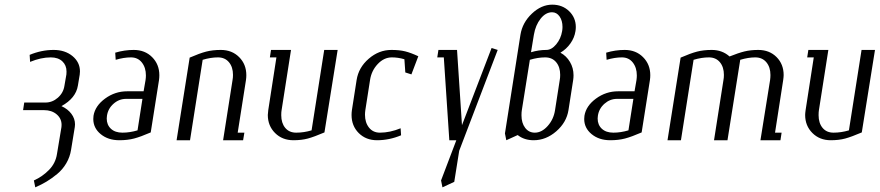

<svg xmlns="http://www.w3.org/2000/svg" viewBox="-20 -596 3739 816"><path d="M78.1 -127.9 83 -160.2H172.9Q202.6 -160.2 226.1 -180.9Q249.5 -201.7 253.9 -231.9L262.2 -279.8Q262.7 -283.7 262.7 -292Q262.7 -318.8 244.9 -335.4Q227.1 -352.1 195.8 -352.1Q154.3 -352.1 107.9 -333L106 -362.8Q156.2 -383.8 208 -383.8Q256.3 -383.8 288.1 -357.7Q319.8 -331.5 319.8 -292.5Q319.8 -287.6 318.8 -278.8L311 -231.9Q302.2 -178.7 241.2 -145Q268.1 -132.8 283.4 -112.3Q298.8 -91.8 298.8 -67.4Q298.8 -64 297.9 -56.2L282.2 40Q277.3 71.3 261.7 97.9Q246.1 124.5 222.9 143.6Q199.7 162.6 178.2 175.5Q156.7 188.5 129.9 200.2L124 170.9Q160.2 154.8 188.2 126.2Q216.3 97.7 222.2 58.1L241.2 -56.2Q241.7 -59.6 241.7 -65.4Q241.7 -92.3 220.7 -110.1Q199.7 -127.9 167 -127.9Z M376.5 -90.3Q376.5 -95.2 377.4 -104Q384.3 -146 426.5 -177Q468.8 -208 520.5 -208H590.3L598.6 -255.9Q600.1 -266.1 600.1 -275.4Q600.1 -308.6 583 -330.3Q565.9 -352.1 536.6 -352.1Q506.3 -352.1 471.7 -341.8L469.7 -372.1Q508.8 -383.8 548.3 -383.8Q596.2 -383.8 626.7 -353Q657.2 -322.3 657.2 -276.4Q657.2 -266.1 655.8 -255.9L620.6 -33.2Q577.6 -14.6 549.8 -7.3Q522 0 487.3 0Q439.5 0 408 -25.9Q376.5 -51.8 376.5 -90.3ZM433.6 -92.3Q433.6 -65.4 451.4 -48.8Q469.2 -32.2 500.5 -32.2Q531.7 -32.2 564.5 -42L585.4 -175.8H515.6Q485.8 -175.8 462.4 -155Q439 -134.3 434.6 -104Q433.6 -96.2 433.6 -92.3Z M730.5 0 786.1 -351.1Q828.6 -369.6 856.2 -376.7Q883.8 -383.8 918.5 -383.8Q965.8 -383.8 996.3 -353.3Q1026.9 -322.8 1026.9 -276.4Q1026.9 -266.1 1025.4 -255.9L990.2 -32.2H1018.6L1013.2 0H928.2L968.3 -255.9Q970.2 -265.6 970.2 -277.8Q970.2 -311 953.1 -331.5Q936 -352.1 906.2 -352.1Q875.5 -352.1 841.3 -341.8L787.6 0Z M1118.2 -107.4Q1118.2 -114.3 1120.1 -127.9L1154.8 -352.1H1127L1131.8 -383.8H1216.8L1176.8 -127.9Q1175.3 -120.6 1175.3 -106.4Q1175.3 -73.2 1192.1 -52.7Q1209 -32.2 1238.8 -32.2Q1271.5 -32.2 1304.2 -42L1357.9 -383.8H1415L1358.9 -33.2Q1315.4 -14.6 1288.6 -7.3Q1261.7 0 1227.1 0Q1179.7 0 1148.9 -30.8Q1118.2 -61.5 1118.2 -107.4Z M1474.1 -107.4Q1474.1 -117.7 1475.6 -127.9L1495.6 -255.9Q1503.9 -309.1 1547.1 -346.4Q1590.3 -383.8 1643.6 -383.8Q1677.7 -383.8 1702.1 -377.7Q1726.6 -371.6 1757.8 -356.9L1728.5 -279.8L1702.6 -288.1L1698.7 -344.2Q1671.9 -352.1 1645.5 -352.1Q1611.8 -352.1 1585.2 -323.7Q1558.6 -295.4 1552.7 -255.9L1532.7 -127.9Q1531.2 -117.7 1531.2 -108.4Q1531.2 -75.2 1548.3 -53.7Q1565.4 -32.2 1594.7 -32.2Q1637.2 -32.2 1682.6 -50.8L1684.6 -21Q1634.3 0 1582.5 0Q1535.2 0 1504.6 -30.5Q1474.1 -61 1474.1 -107.4Z M1838.4 -352.1 1843.3 -383.8H1922.4L1943.4 -64L2069.3 -392.1L2095.2 -383.8L1931.6 44.9L1910.6 176.8L1860.4 200.2L1854.5 170.9L1919.4 0H1889.6L1866.2 -352.1Z M2126 -28.8 2191.9 -448.2Q2200.2 -500 2240.5 -538.1Q2280.8 -576.2 2327.1 -576.2Q2370.1 -576.2 2398.7 -548.6Q2427.2 -521 2427.2 -481Q2427.2 -472.7 2425.8 -463.9Q2421.4 -435.5 2404.3 -411.4Q2387.2 -387.2 2361.8 -372.1Q2387.2 -358.4 2402.3 -332.8Q2417.5 -307.1 2417.5 -275.9Q2417.5 -266.1 2416 -255.9L2396 -127.9Q2387.7 -75.7 2344 -37.8Q2300.3 0 2248 0Q2208 0 2180.2 -22L2131.8 0ZM2196.3 -106Q2196.3 -73.2 2211.9 -52.7Q2227.5 -32.2 2252.9 -32.2Q2282.2 -32.2 2307.6 -60.5Q2333 -88.9 2338.9 -127.9L2358.9 -255.9Q2360.8 -265.6 2360.8 -277.8Q2360.8 -311 2343.8 -331.5Q2326.7 -352.1 2296.9 -352.1Q2266.1 -352.1 2231.9 -341.8L2197.8 -127.9Q2196.3 -120.1 2196.3 -106ZM2236.8 -374Q2269.5 -383.8 2301.8 -383.8Q2324.2 -383.8 2344 -407.7Q2363.8 -431.6 2369.1 -463.9Q2370.6 -472.7 2370.6 -481.4Q2370.6 -508.3 2358.2 -526.1Q2345.7 -543.9 2326.2 -543.9Q2299.3 -543.9 2277.6 -516.6Q2255.9 -489.3 2249 -448.2Z M2462.9 -90.3Q2462.9 -95.2 2463.9 -104Q2470.7 -146 2512.9 -177Q2555.2 -208 2606.9 -208H2676.8L2685.1 -255.9Q2686.5 -266.1 2686.5 -275.4Q2686.5 -308.6 2669.4 -330.3Q2652.3 -352.1 2623 -352.1Q2592.8 -352.1 2558.1 -341.8L2556.2 -372.1Q2595.2 -383.8 2634.8 -383.8Q2682.6 -383.8 2713.1 -353Q2743.7 -322.3 2743.7 -276.4Q2743.7 -266.1 2742.2 -255.9L2707 -33.2Q2664.1 -14.6 2636.2 -7.3Q2608.4 0 2573.7 0Q2525.9 0 2494.4 -25.9Q2462.9 -51.8 2462.9 -90.3ZM2520 -92.3Q2520 -65.4 2537.8 -48.8Q2555.7 -32.2 2586.9 -32.2Q2618.2 -32.2 2650.9 -42L2671.9 -175.8H2602.1Q2572.3 -175.8 2548.8 -155Q2525.4 -134.3 2521 -104Q2520 -96.2 2520 -92.3Z M2816.9 0 2872.6 -351.1Q2915 -369.6 2942.6 -376.7Q2970.2 -383.8 3004.9 -383.8Q3049.3 -383.8 3080.6 -356Q3118.2 -371.1 3144 -377.4Q3169.9 -383.8 3202.6 -383.8Q3250 -383.8 3280.3 -353.5Q3310.5 -323.2 3310.5 -276.9Q3310.5 -269.5 3308.6 -255.9L3273.9 -32.2H3301.8L3296.9 0H3211.9L3252.9 -255.9Q3254.4 -267.1 3254.4 -277.3Q3254.4 -310.5 3237.1 -331.3Q3219.7 -352.1 3189.9 -352.1Q3160.2 -352.1 3126 -341.8L3071.8 0H3014.6L3054.7 -255.9Q3056.6 -265.6 3056.6 -277.8Q3056.6 -311 3039.6 -331.5Q3022.5 -352.1 2992.7 -352.1Q2961.9 -352.1 2927.7 -341.8L2874 0Z M3401.9 -107.4Q3401.9 -114.3 3403.8 -127.9L3438.5 -352.1H3410.6L3415.5 -383.8H3500.5L3460.4 -127.9Q3459 -120.6 3459 -106.4Q3459 -73.2 3475.8 -52.7Q3492.7 -32.2 3522.5 -32.2Q3555.2 -32.2 3587.9 -42L3641.6 -383.8H3698.7L3642.6 -33.2Q3599.1 -14.6 3572.3 -7.3Q3545.4 0 3510.7 0Q3463.4 0 3432.6 -30.8Q3401.9 -61.5 3401.9 -107.4Z"/></svg>

Font: Gawaa
Style: Italic
Weight: 400
Designer: T. Christopher White
Version: Version 1.0